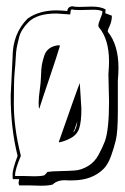

<svg xmlns="http://www.w3.org/2000/svg" viewBox="-20 -534 397 611"><path d="M315 -492 336 -484Q336 -467 329.5 -453Q323 -439 323 -435V-433Q357 -391 357 -318Q357 -301 355 -277V-252V-180Q355 -114 348.5 -87.5Q342 -61 333 -36.5Q324 -12 311 2Q274 40 210 40Q205 40 196 40Q164 37 148 53Q136 57 109 57L74 56H41Q39 50 39 48Q39 46 41 36H21Q20 35 20 20Q20 5 36 -38Q14 -126 14 -229L20 -351Q20 -427 68 -475Q105 -501 160 -501Q172 -501 194 -499Q196 -514 212 -514Q217 -512 233 -512Q233 -512 272 -513Q301 -513 316 -504ZM327 -211 325 -298Q327 -324 327 -338Q327 -410 294 -448L293 -452Q293 -460 299.5 -475Q306 -490 306 -498Q298 -503 276 -503L235 -502Q215 -502 210 -504H209Q205 -504 204.5 -496.5Q204 -489 203 -488L160 -491Q98 -491 71 -464Q47 -440 41 -416Q35 -392 33 -381Q31 -370 30 -349Q29 -328 26.5 -303.5Q24 -279 24 -203Q24 -127 46 -40V-37Q28 5 28 24V26H52L91 27Q109 27 121 24Q131 14 131 13H132Q144 11 171 10.5Q198 10 218.5 8.5Q239 7 260 -5.5Q281 -18 293.5 -41Q306 -64 314 -85Q327 -122 327 -211ZM234 -268 239 -188Q239 -148 232.5 -127Q226 -106 206 -95Q186 -84 168 -81L167 -82Q226 -251 234 -270ZM105 -188Q103 -190 103 -207Q103 -224 106.5 -247.5Q110 -271 110.5 -292Q111 -313 113 -326Q115 -339 120 -354Q129 -386 166 -390L171 -389Q160 -352 136.5 -283Q113 -214 105 -188ZM214 -113Q216 -115 218 -119Q220 -123 222 -127.5Q224 -132 226 -148L217 -121Q214 -118 214 -113Z"/></svg>

Font: Londrina Shadow
Style: Regular
Weight: 400
Designer: Marcelo Magalhaes
Foundry: Marcelo Magalhaes
Version: Version 1.001 2011